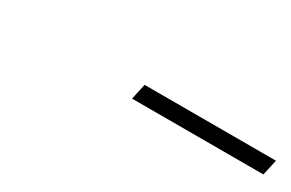

<svg xmlns="http://www.w3.org/2000/svg" viewBox="-1 -827 513 338"><g transform="rotate(30 255.5 -658.0)"><path d="M244 -674H511L504 -642H237Z"/></g></svg>

Font: Panefresco 1wt
Style: Italic
Weight: 250
Version: Version 1.000